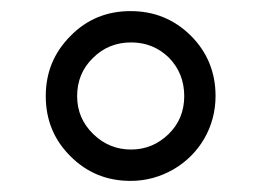

<svg xmlns="http://www.w3.org/2000/svg" viewBox="-20 -744 468 344"><path d="M62 -571.8C62 -529.3 76.7 -493.2 106.4 -463.9C135.7 -434.6 171.4 -419.9 213.9 -419.9C241.2 -419.9 266.6 -426.8 290.5 -440.4C337.9 -467.8 366.2 -517.1 366.2 -571.8C366.2 -614.3 351.6 -650.4 321.8 -680.2C292 -709.5 256.3 -724.1 213.9 -724.1C171.4 -724.1 135.7 -709.5 106.4 -679.7C76.7 -649.9 62 -614.3 62 -571.8ZM118.2 -571.8C118.2 -598.6 127.4 -621.6 146.5 -640.1C165 -658.7 188 -668 214.8 -668C241.7 -668 264.2 -658.7 282.7 -640.6C300.8 -622.1 310.1 -599.1 310.1 -571.8C310.1 -544.9 300.8 -522 282.2 -503.9C263.2 -485.4 240.7 -476.1 214.8 -476.1C188.5 -476.1 166 -485.4 147 -503.9C127.9 -522.5 118.2 -544.9 118.2 -571.8Z"/></svg>

Font: Samim
Style: Regular
Weight: 400
Foundry: DejaVu fonts team - Redesigned by Saber Rastikerdar
Version: Version 4.0.5